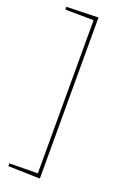

<svg xmlns="http://www.w3.org/2000/svg" viewBox="-175 -894 690 1044"><g transform="rotate(20 170.5 -372.0)"><path d="M203 -838V94L19 89V73L183 71V-815L19 -817V-833Z"/></g></svg>

Font: Bitter Thin
Style: Regular
Weight: 100
Designer: Sol Matas, and Bitter project Authors
Foundry: Sol Matas
Version: Version 2.002